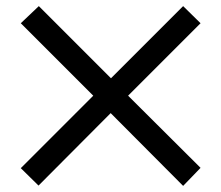

<svg xmlns="http://www.w3.org/2000/svg" viewBox="-20 -571 723 628"><path d="M636 -495 399 -258 636 -22 579 37 342 -201 106 36 48 -21 285 -258 48 -495 107 -551 343 -315 579 -551Z"/></svg>

Font: STIX Two Text SemiBold
Style: Regular
Weight: 600
Designer: Ross Mills, John Hudson & Paul Hanslow, Tiro Typeworks Ltd; with prior portions MicroPress Inc., and Coen Hoffman.
Foundry: Tiro Typeworks Ltd
Version: Version 2.13 b171